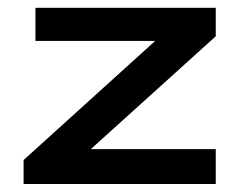

<svg xmlns="http://www.w3.org/2000/svg" viewBox="-20 -461 599 481"><path d="M520.5 -87.4V0H39.1V-60.1L368.7 -358.4H68.8V-441.4H520.5V-370.1L207.5 -87.4Z"/></svg>

Font: Squarish Sans CT
Style: RegularSC
Weight: 400
Version: Version 0.9